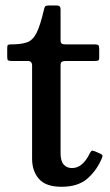

<svg xmlns="http://www.w3.org/2000/svg" viewBox="-20 -686 413 718"><path d="M362 -97Q344.5 -52.5 309 -20Q273.5 12.5 210.5 12.5Q151.5 12.5 125.8 -16.8Q100 -46 100 -93V-440.5Q100 -458 84 -458H24Q13.5 -458 10.2 -460.5Q7 -463 7 -473V-506Q7 -516 9.8 -518Q12.5 -520 22 -520Q58.5 -520 80.5 -527.5Q102.5 -535 116.5 -562.5Q130.5 -590 144.5 -650.5Q146.5 -659 149 -662.2Q151.5 -665.5 162.5 -665.5H193Q206.5 -665.5 206.5 -651V-536Q206.5 -525.5 211 -522.8Q215.5 -520 225.5 -520H335Q344.5 -520 347.8 -517Q351 -514 351 -504V-470.5Q351 -461.5 347.2 -459.8Q343.5 -458 334.5 -458H226.5Q216.5 -458 211.5 -455.2Q206.5 -452.5 206.5 -441.5V-113.5Q206.5 -84 218 -70.8Q229.5 -57.5 249.5 -57.5Q289 -57.5 316 -113Q320 -120.5 322.8 -122Q325.5 -123.5 334 -120.5L353.5 -112Q360 -109 362.2 -106.2Q364.5 -103.5 362 -97Z"/></svg>

Font: Besley Medium
Style: Regular
Weight: 500
Designer: Owen Earl
Foundry: indestructible type*
Version: Version 2.001; ttfautohint (v1.8.3)